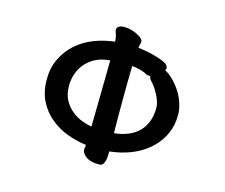

<svg xmlns="http://www.w3.org/2000/svg" viewBox="-104 -824 1209 1030"><g transform="rotate(15 500.0 -309.0)"><path d="M741.2 -527.3Q741.2 -524.4 740 -521.5Q738.8 -518.6 737.3 -514.2Q754.9 -508.3 783.7 -480Q847.7 -415.5 862.8 -334.5Q865.7 -316.9 865.7 -301.8Q865.7 -286.6 864.3 -273.9V-272.9Q859.4 -222.2 835.2 -178Q811 -133.8 770.3 -99.6Q729.5 -65.4 676.3 -44.7Q623 -23.9 559.6 -17.1V-11.7Q559.6 11.2 557.1 25.4Q554.2 39.6 551 46.6Q547.9 53.7 544.9 56.6Q537.1 64.5 525.1 64.5Q513.2 64.5 502.7 63.5Q492.2 62.5 482.9 60.1Q464.4 55.7 451.7 46.4Q426.8 27.3 426.8 8.8Q426.8 0 428.5 -6.8Q430.2 -13.7 430.2 -18.6Q377.4 -24.9 325 -44.2Q272.5 -63.5 230 -98.6Q187 -133.8 161.4 -184.6Q135.7 -235.4 135.7 -304.7Q135.7 -368.2 160.2 -418.9Q184.1 -469.7 226.1 -507.3Q268.6 -544.9 323.2 -566.2Q377.9 -587.4 437.5 -593.8Q437 -610.8 434.6 -620.6Q430.2 -638.2 424.8 -652.8Q424.8 -654.8 424.8 -657.7Q424.8 -660.6 426.3 -665Q428.7 -673.3 438 -677.7Q448.2 -683.1 463.9 -683.1Q497.1 -683.1 530.8 -668.5Q552.2 -659.2 564.5 -647.5Q573.7 -638.2 573.7 -628.9Q573.7 -626 572.8 -623.5Q570.3 -615.2 569.1 -607.7Q567.9 -600.1 566.9 -594.7Q621.1 -588.9 671.6 -573.7Q722.2 -558.6 733.9 -544.9Q741.2 -535.2 741.2 -527.3ZM259.8 -301.8Q259.8 -254.9 277.3 -222.7Q295.4 -189.9 322.3 -168.5Q349.6 -146.5 380.9 -135.3Q408.2 -125.5 432.6 -120.6Q432.6 -136.7 433.6 -163.6Q434.6 -191.4 437 -384.8Q438.5 -479.5 438.5 -490.2Q433.6 -489.7 428.7 -489.3Q418.9 -488.3 407.7 -486.3Q369.1 -478 341.8 -460Q314 -441.4 295.9 -417Q264.6 -374 260.3 -317.4Q259.8 -309.6 259.8 -301.8ZM560.1 -491.7Q557.6 -425.8 557.6 -232.4Q557.6 -202.1 558.1 -173.6Q558.6 -145 558.6 -118.2Q597.7 -122.1 629.9 -134.3Q668 -148.4 693.8 -174.3Q716.8 -197.3 730 -230.2Q743.2 -263.2 743.2 -309.6Q743.2 -337.9 721.2 -380.9Q711.9 -398.4 701.7 -413.1Q691.4 -427.7 683.1 -436Q671.9 -447.3 669.4 -456.1Q668.5 -459.5 668.5 -461.7Q668.5 -463.9 668.5 -464.8Q652.3 -464.8 647.9 -466.3Q640.6 -468.8 634.3 -473.6Q607.4 -486.3 560.1 -491.7Z"/></g></svg>

Font: Bakudai
Style: Bold
Weight: 700
Version: Version 1.48